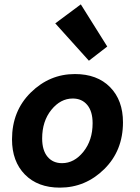

<svg xmlns="http://www.w3.org/2000/svg" viewBox="-20 -847 640 879"><path d="M254 12Q153 12 94 -48Q35 -108 35 -209Q35 -339 121 -423.5Q207 -508 323 -508Q425 -508 484 -448Q543 -388 543 -287Q543 -157 457 -72.5Q371 12 254 12ZM264 -100Q320 -100 362 -152.5Q404 -205 404 -283Q404 -337 379.5 -366.5Q355 -396 313 -396Q257 -396 215 -344Q173 -292 173 -213Q173 -159 197.5 -129.5Q222 -100 264 -100ZM387 -569 233 -740 350 -827 471 -634Z"/></svg>

Font: TypoPRO Source Code Pro
Style: Bold Italic
Weight: 700
Italic angle: -11°
Monospace: yes
Designer: Paul D. Hunt, Teo Tuominen
Foundry: Adobe Systems Incorporated
Version: Version 1.030;PS 1.0;hotconv 1.0.84;makeotf.lib2.5.63406